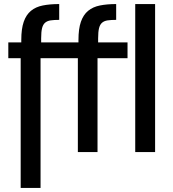

<svg xmlns="http://www.w3.org/2000/svg" viewBox="-20 -750 853 947"><path d="M647 -730H745V0H647ZM272 -652Q247 -652 230 -649.5Q213 -647 202.5 -638Q192 -629 187.5 -611Q183 -593 183 -561V-541H367V-553Q367 -608 379 -642.5Q391 -677 414.5 -696.5Q438 -716 473 -723Q508 -730 553 -730V-652Q528 -652 511 -649.5Q494 -647 483.5 -638Q473 -629 468.5 -611Q464 -593 464 -561V-541H609V-463H461V0H364V-463H180V177H82V-463H21V-541H85V-553Q85 -608 97 -642.5Q109 -677 132.5 -696.5Q156 -716 191 -723Q226 -730 272 -730Z"/></svg>

Font: Medium
Style: Regular
Weight: 500
Designer: Fernando Haro
Foundry: deFharo
Version: Version 1.787